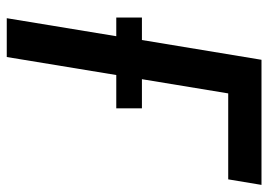

<svg xmlns="http://www.w3.org/2000/svg" viewBox="-130 -644 775 554"><g transform="rotate(90 257.0 -367.5)"><path d="M33 0 85 -316H31V-390H96L153 -735H514L498 -639H250L209 -390H293V-316H197L145 0Z"/></g></svg>

Font: Iosevka
Style: Bold Italic
Weight: 700
Italic angle: -9°
Monospace: yes
Designer: Belleve Invis
Foundry: Belleve Invis
Version: Version 32.5.0; ttfautohint (v1.8.4)